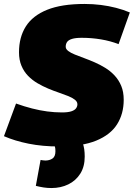

<svg xmlns="http://www.w3.org/2000/svg" viewBox="-48 -730 685 970"><path d="M608 -667 551 -507Q510 -523 462.5 -531Q415 -539 365 -539Q334 -539 316 -533.5Q298 -528 291 -518Q284 -508 284 -494Q284 -482 296.5 -472.5Q309 -463 330 -454.5Q351 -446 377 -436.5Q403 -427 430.5 -415Q458 -403 484 -387Q510 -371 531 -348.5Q552 -326 564.5 -296Q577 -266 577 -226Q577 -155 543.5 -102Q510 -49 438 -19.5Q366 10 250 10Q167 10 97 -4Q27 -18 -28 -42L33 -207Q75 -192 114 -182Q153 -172 190.5 -167Q228 -162 265 -162Q295 -162 312 -167.5Q329 -173 336 -182.5Q343 -192 343 -203Q343 -216 330.5 -226Q318 -236 297 -244.5Q276 -253 249.5 -262Q223 -271 195.5 -282.5Q168 -294 141.5 -309.5Q115 -325 94 -346.5Q73 -368 60.5 -397.5Q48 -427 48 -466Q48 -542 82.5 -596.5Q117 -651 190 -680.5Q263 -710 379 -710Q422 -710 461.5 -705Q501 -700 538 -690.5Q575 -681 608 -667ZM133 209 157 78Q162 79 168.5 80Q175 81 181 81Q202 81 217 71Q232 61 232 34Q232 20 229.5 11Q227 2 222 -8L369 -9Q375 6 377.5 23.5Q380 41 380 61Q380 112 357.5 147.5Q335 183 297 201.5Q259 220 212 220Q191 220 172 217Q153 214 133 209Z"/></svg>

Font: Georama ExtraCondensed Thin Black
Style: Italic
Weight: 900
Italic angle: -9°
Version: Version 1.001